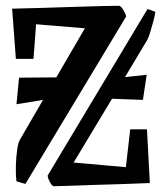

<svg xmlns="http://www.w3.org/2000/svg" viewBox="-20 -635 564 665"><path d="M417 -578 68 2 37 -7Q34 -33 35 -63Q36 -93 39.5 -117Q43 -141 49 -151L129 -289L37 -274L46 -366L175 -367L274 -537L105 -551L96 -431H35L22 -605Q65 -606 120.5 -607.5Q176 -609 231.5 -611Q287 -613 330.5 -614Q374 -615 392 -615Q398 -615 406.5 -601.5Q415 -588 417 -578ZM145 -27 491 -604 518 -594Q516 -579 510.5 -559Q505 -539 499.5 -521Q494 -503 489 -495L413 -368L488 -376L475 -289L368 -293L235 -72L416 -56L431 -187H489L499 -1Q455 1 404.5 2.5Q354 4 306 5.5Q258 7 221 8.5Q184 10 166 10Q160 9 153 -4Q146 -17 145 -27Z"/></svg>

Font: Grenze Gotisch Medium
Style: Regular
Weight: 500
Designer: Renata Polastri
Foundry: Omnibus-Type
Version: Version 1.001